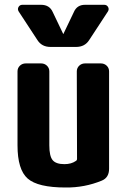

<svg xmlns="http://www.w3.org/2000/svg" viewBox="-20 -790 540 819"><path d="M410.2 -519.5Q424.8 -519.5 435.1 -509.8Q445.3 -500 445.3 -485.4V-70.3Q445.3 -32.2 414.1 -19.5Q340.8 10.7 259.8 9.8Q141.6 9.8 98.1 -28.3Q54.7 -66.4 54.7 -169.9V-485.4Q54.7 -500 64.9 -509.8Q75.2 -519.5 89.8 -519.5H155.3Q169.9 -519.5 180.2 -509.8Q190.4 -500 190.4 -485.4V-169.9Q190.4 -124 204.6 -106.9Q218.8 -89.8 254.9 -89.8Q284.2 -89.8 303.7 -103.5Q308.6 -106.4 308.6 -112.3L307.6 -485.4Q307.6 -500 317.9 -509.8Q328.1 -519.5 342.8 -519.5ZM139.6 -619.1 59.6 -741.2Q53.7 -751 59.1 -760.3Q64.5 -769.5 75.2 -769.5H155.3Q191.4 -769.5 205.1 -738.3L249 -646.5Q249 -645.5 250 -645Q251 -644.5 251 -646.5L294.9 -738.3Q308.6 -770.5 344.7 -769.5H424.8Q435.5 -769.5 440.9 -760.3Q446.3 -751 440.4 -741.2L360.4 -619.1Q341.8 -589.8 304.7 -589.8H195.3Q158.2 -589.8 139.6 -619.1Z"/></svg>

Font: Rounded-L Mgen+ 1mn bold
Style: Bold
Weight: 700
Designer: [Source Han Sans]
Ryoko NISHIZUKA  (kana & ideographs); Paul D. Hunt (Latin, Greek & Cyrillic); Wenlong ZHANG  (bopomofo
Version: Version 1.059.20150602